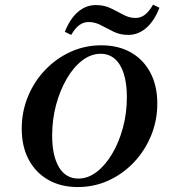

<svg xmlns="http://www.w3.org/2000/svg" viewBox="-20 -772 706 804"><path d="M305.6 11.3Q234.7 11.3 181.9 -19Q129 -49.2 100 -104Q71 -158.9 71 -233.1Q71 -304.8 97.2 -368.1Q123.4 -431.5 169.4 -479.4Q215.3 -527.4 275.4 -554.8Q335.5 -582.3 404 -582.3Q475.8 -582.3 528.2 -552.4Q580.6 -522.6 609.7 -467.7Q638.7 -412.9 638.7 -338.7Q638.7 -266.9 612.5 -203.6Q586.3 -140.3 540.3 -91.9Q494.4 -43.5 434.3 -16.1Q374.2 11.3 305.6 11.3ZM308.1 -24.2Q348.4 -24.2 384.7 -52Q421 -79.8 449.6 -127.8Q478.2 -175.8 494.8 -237.1Q511.3 -298.4 511.3 -365.3Q511.3 -422.6 498.4 -463.3Q485.5 -504 460.9 -525.4Q436.3 -546.8 401.6 -546.8Q361.3 -546.8 324.6 -519Q287.9 -491.1 259.7 -442.7Q231.5 -394.4 214.9 -333.1Q198.4 -271.8 198.4 -204.8Q198.4 -119.4 227 -71.8Q255.6 -24.2 308.1 -24.2ZM516.9 -625.8Q483.1 -625.8 455.2 -639.5Q427.4 -653.2 402.4 -666.5Q377.4 -679.8 351.6 -679.8Q329.8 -679.8 312.1 -666.9Q294.4 -654 278.2 -625.8L251.6 -638.7Q272.6 -692.7 306 -721.8Q339.5 -750.8 381.5 -750.8Q416.1 -750.8 443.5 -737.5Q471 -724.2 496 -710.5Q521 -696.8 547.6 -696.8Q569.4 -696.8 586.7 -710.1Q604 -723.4 621 -752.4L647.6 -739.5Q626.6 -684.7 592.7 -655.2Q558.9 -625.8 516.9 -625.8Z"/></svg>

Font: Playfair 9pt
Style: Bold Italic
Weight: 700
Italic angle: -15.6°
Designer: Claus Eggers Sørensen
Foundry: Claus Eggers Sørensen
Version: Version 2.203